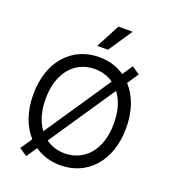

<svg xmlns="http://www.w3.org/2000/svg" viewBox="-173 -1092 1107 1247"><g transform="rotate(20 380.5 -468.0)"><path d="M153.4 29.8 203.1 -43.7C252.8 -8.9 313.6 9.9 380.7 9.9C566.8 9.9 701.7 -133.5 701.7 -363.6C701.7 -481.5 666.2 -576.7 606.9 -641.3L659.1 -718.8L605.1 -755.7L557.2 -684.7C507.5 -718.8 447.4 -737.2 380.7 -737.2C194.6 -737.2 59.7 -593.8 59.7 -363.6C59.7 -246.4 94.5 -152 153.4 -87L99.4 -7.1ZM144.9 -363.6C144.9 -552.6 248.6 -654.8 380.7 -654.8C428.6 -654.8 473 -641.3 509.9 -615.1L202.8 -160.2C166.5 -208.8 144.9 -277 144.9 -363.6ZM250 -113.3 557.5 -568.5C594.5 -519.5 616.5 -451 616.5 -363.6C616.5 -174.7 512.8 -72.4 380.7 -72.4C332 -72.4 287.3 -86.3 250 -113.3ZM342.3 -801.1H416.2L527 -965.9H429Z"/></g></svg>

Font: Magic Ui Pro
Style: Regular
Weight: 400
Designer: Stefan Endress, Andreas Faust
Version: Version 1.000;FEAKit 1.0